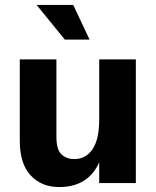

<svg xmlns="http://www.w3.org/2000/svg" viewBox="-20 -740 629 776"><path d="M60 -171V-500H208V-187Q208 -134 229 -115.5Q250 -97 280 -97Q327 -97 354 -137Q381 -177 381 -257L407 -237Q407 -156 387 -99.5Q367 -43 325 -13.5Q283 16 219 16Q148 16 104 -31Q60 -78 60 -171ZM381 -500H529V0H381ZM128 -720H276L342 -580H242Z"/></svg>

Font: Uncut Sans VF
Style: Regular
Weight: 400
Designer: Kasper Nordkvist
Foundry: Uncut Type
Version: Version 1.100;FEAKit 1.0